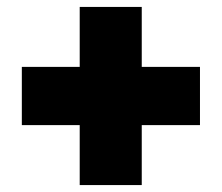

<svg xmlns="http://www.w3.org/2000/svg" viewBox="-20 -534 640 554"><path d="M210 -514H389V-341H557V-173H389V0H210V-173H43V-341H210Z"/></svg>

Font: Livvic Black
Style: Regular
Weight: 900
Designer: Jacques Le Bailly, Baron von Fonthausen
Version: Version 1.001; ttfautohint (v1.8.2)